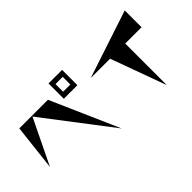

<svg xmlns="http://www.w3.org/2000/svg" viewBox="-69 -1464 2139 2139"><g transform="rotate(-45 1000.0 -394.5)"><path d="M725 -867H939V-626H725ZM889 -687V-807H775V-687ZM947 64 338 -733 79 -198 141 -743H592Z M1901 -842V-577H1644V78L1405 -577H1100Z"/></g></svg>

Font: Chokokutai
Style: Regular
Weight: 400
Designer: 108号,108go
Foundry: Font Zone 108
Version: Version 1.000; ttfautohint (v1.8.3)